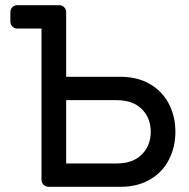

<svg xmlns="http://www.w3.org/2000/svg" viewBox="-20 -720 730 740"><path d="M209 -700Q220 -700 227.5 -692Q235 -684 235 -673V-424H444Q510 -424 558 -396Q606 -368 631 -319.5Q656 -271 656 -212Q656 -153 631 -104.5Q606 -56 558 -28Q510 0 444 0H167Q156 0 148 -8Q140 -16 140 -27V-610H46Q35 -610 27.5 -618Q20 -626 20 -637V-673Q20 -684 27.5 -692Q35 -700 46 -700ZM235 -334V-90H429Q492 -90 526.5 -124.5Q561 -159 561 -212Q561 -265 526.5 -299.5Q492 -334 429 -334Z"/></svg>

Font: Contemporary
Style: Regular
Weight: 400
Designer: Victor Tran
Foundry: Victor Tran
Version: Version 1.100